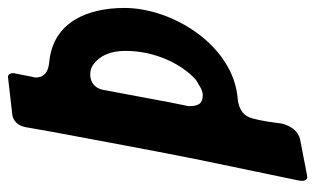

<svg xmlns="http://www.w3.org/2000/svg" viewBox="-175 -625 793 483"><g transform="rotate(-90 221.5 -383.5)"><path d="M112 -25C132 -29 147 -48 152 -71V-70L157 -106C159 -115 160 -125 163 -136L165 -145V-144C170 -166 186 -179 214 -182C347 -192 443 -344 443 -467C443 -559 408 -646 308 -656C282 -658 268 -669 268 -690C268 -693 269 -696 270 -700C273 -714 275 -727 278 -741C279 -743 279 -746 279 -748C279 -754 275 -760 270 -760L174 -749C159 -747 146 -734 143 -715L131 -647C120 -588 108 -524 96 -460C84 -397 72 -333 60 -274L9 -29C9 -26 8 -23 8 -21C8 -12 12 -7 17 -7C19 -7 21 -8 24 -8ZM205 -350C209 -372 213 -393 217 -414L237 -521C241 -542 257 -553 275 -553C285 -553 292 -551 298 -547L297 -548C326 -528 335 -498 335 -464C335 -389 301 -322 263 -288C262 -287 260 -286 259 -285L250 -280C243 -275 233 -270 224 -270C199 -270 196 -285 196 -306Z"/></g></svg>

Font: Bangerz
Style: Regular
Weight: 400
Designer: vernon adams
Foundry: Vernon Adams
Version: Version 2.10;December 28, 2023;FontCreator 13.0.0.2683 64-bi